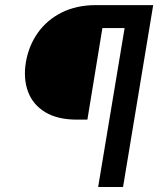

<svg xmlns="http://www.w3.org/2000/svg" viewBox="-20 -748 636 768"><path d="M569.3 -635.7H389.6L329.6 -269.5H288.1Q209.5 -269.5 160.4 -299.6Q111.3 -329.6 92 -381.6Q72.8 -433.6 83.5 -499Q94.7 -564.9 131.1 -616.5Q167.5 -668 226.6 -697.8Q285.6 -727.5 363.8 -727.5H584.5ZM372.6 0 493.7 -727.5H592.8L472.2 0Z"/></svg>

Font: Inter 17pt Medium
Style: Italic
Weight: 500
Italic angle: -9.3988°
Version: Version 4.001;git-66647c0bb